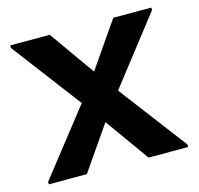

<svg xmlns="http://www.w3.org/2000/svg" viewBox="-85 -637 753 727"><g transform="rotate(-15 291.5 -273.0)"><path d="M20 0V-10L220 -265L15 -536V-546H170L296 -368L419 -546H568V-536L365 -275L566 -10V0H411L288 -172L169 0Z"/></g></svg>

Font: Kufam SemiBold
Style: Regular
Weight: 600
Designer: Wael Morcos, Artur Schmal
Foundry: Original Type
Version: Version 1.300; ttfautohint (v1.8.3)